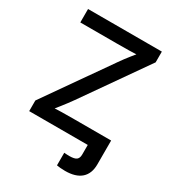

<svg xmlns="http://www.w3.org/2000/svg" viewBox="-219 -852 1075 1185"><g transform="rotate(30 318.5 -259.5)"><path d="M371.6 204.1V114.3Q380.4 115.2 390.6 115.7Q400.9 116.2 408.2 116.2Q445.3 116.2 459.2 105Q473.1 93.8 473.1 68.8V0H584.5V74.2Q584.5 140.1 545.7 174.6Q506.8 209 431.2 209Q413.1 209 397.2 207.5Q381.3 206.1 371.6 204.1ZM55.7 0V-75.7L378.4 -536.6Q402.3 -570.8 429.4 -604.7Q456.5 -638.7 484.4 -672.4L495.1 -635.7Q449.7 -633.3 403.8 -632.6Q357.9 -631.8 312 -631.8H55.2V-727.5H581.1V-650.9L263.7 -197.8Q238.3 -162.1 210 -126.2Q181.6 -90.3 152.8 -55.2L141.6 -91.8Q188 -94.2 233.9 -95Q279.8 -95.7 325.7 -95.7H584.5V0Z"/></g></svg>

Font: Inter 17pt Medium
Style: Regular
Weight: 500
Version: Version 4.001;git-66647c0bb